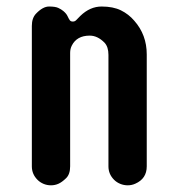

<svg xmlns="http://www.w3.org/2000/svg" viewBox="-20 -550 540 580"><path d="M93.3 -6.8Q76.2 -23.9 76.2 -47.4V-471.7Q76.2 -495.6 88.9 -508.8Q109.4 -530.3 128.2 -530.3Q147 -530.3 156 -526.1Q165 -522 171.4 -516.6Q180.7 -508.8 184.3 -500.7Q188 -492.7 190.9 -488.8Q193.8 -484.9 200 -484.9Q206.1 -484.9 210 -489Q213.9 -493.2 222.7 -502Q252 -530.3 286.9 -530.3Q321.8 -530.3 345.2 -518.8Q368.7 -507.3 385.7 -487.3Q423.3 -444.8 423.3 -385.7V-47.4Q423.3 -10.3 388.7 4.9Q377.9 9.8 366 9.8Q354 9.8 343.3 5.4Q332.5 1 324.7 -6.8Q307.6 -23.9 307.6 -47.4V-384.3Q307.6 -408.2 295.9 -420.9Q274.9 -442.4 251 -442.4Q211.9 -442.4 196.8 -412.1Q191.9 -402.3 191.9 -390.1V-47.4Q191.9 -23.4 179.4 -11.5Q167 0.5 156.5 5.1Q146 9.8 134 9.8Q122.1 9.8 111.6 5.4Q101.1 1 93.3 -6.8Z"/></svg>

Font: Supermercado
Style: Regular
Weight: 400
Designer: James Grieshaber
Foundry: James Grieshaber
Version: Version 1.002